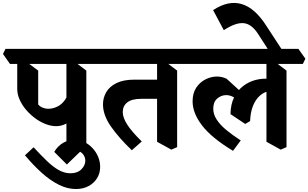

<svg xmlns="http://www.w3.org/2000/svg" viewBox="-67 -968 2075 1292"><path d="M311 -119Q277 -119 240.5 -133Q204 -147 170 -172Q136 -197 109 -228.5Q82 -260 65.5 -296.5Q49 -333 49 -370V-581L100 -560L190 -493V-265Q202 -251 220 -243.5Q238 -236 257 -236Q289 -236 319.5 -251Q350 -266 371.5 -297.5Q393 -329 396 -377L491 -274Q460 -198 412 -158.5Q364 -119 311 -119ZM475 39 380 -14V-581L425 -560L514 -493V22ZM0 -538 -47 -605 -30 -639H594L642 -573L625 -538Z M444 304Q387 304 329.5 275.5Q272 247 214.5 195.5Q157 144 101 77L159 23Q208 76 249 115.5Q290 155 328.5 176.5Q367 198 407 198Q454 198 480.5 171.5Q507 145 507 113Q507 96 498.5 80Q490 64 472 53L383 139L298 54Q321 15 357.5 -6.5Q394 -28 434 -28Q469 -28 500.5 -12.5Q532 3 556 29Q580 55 593.5 87.5Q607 120 607 155Q607 198 585.5 232Q564 266 527.5 285Q491 304 444 304Z M820 43Q734 -39 680 -116Q626 -193 626 -266Q626 -310 648 -348Q670 -386 717 -409Q764 -432 837 -432H1028L1034 -303H883Q820 -303 789.5 -279Q759 -255 759 -214Q759 -177 788.5 -130.5Q818 -84 887 -16ZM1086 39 990 -14V-581L1036 -560L1125 -493V22ZM594 -538 547 -605 564 -639H1205L1252 -573L1235 -538Z M1501 47Q1357 -40 1293 -123.5Q1229 -207 1229 -286Q1229 -341 1253.5 -378Q1278 -415 1316 -434Q1354 -453 1393 -453Q1410 -453 1427 -449Q1444 -445 1458 -438L1595 -313L1566 -254L1537 -288Q1517 -309 1496.5 -318.5Q1476 -328 1455 -328Q1422 -328 1395 -305Q1368 -282 1368 -237Q1368 -199 1391 -163.5Q1414 -128 1455.5 -93.5Q1497 -59 1553 -23ZM1583 -134 1484 -200Q1485 -266 1508.5 -313.5Q1532 -361 1570.5 -390Q1609 -419 1655 -430.5Q1701 -442 1748 -437L1753 -356Q1713 -352 1682.5 -325Q1652 -298 1635 -254.5Q1618 -211 1616 -153ZM1822 39 1726 -14V-581L1772 -560L1861 -493V22ZM1205 -538 1158 -605 1175 -639H1941L1988 -573L1971 -538Z M1770 -584 1672 -736Q1628 -806 1574 -812Q1520 -818 1439 -765L1367 -900Q1419 -934 1467 -944Q1515 -954 1560 -940.5Q1605 -927 1646.5 -890Q1688 -853 1726 -793L1839 -620Z"/></svg>

Font: Eczar SemiBold
Style: Regular
Weight: 600
Designer: Vaibhav Singh
Foundry: Rosetta Type Foundry
Version: Version 2.000